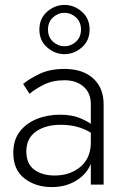

<svg xmlns="http://www.w3.org/2000/svg" viewBox="-20 -750 505 780"><path d="M140 -630Q140 -675 171.5 -702.5Q203 -730 242 -730Q281 -730 312.5 -702.5Q344 -675 344 -630Q344 -585 312.5 -557.5Q281 -530 242 -530Q203 -530 171.5 -557.5Q140 -585 140 -630ZM175 -630Q175 -599 195.5 -580.5Q216 -562 242 -562Q268 -562 288.5 -580.5Q309 -599 309 -630Q309 -661 288.5 -679.5Q268 -698 242 -698Q216 -698 195.5 -679.5Q175 -661 175 -630ZM100 -369 74 -409Q99 -430 141 -450Q183 -470 242 -470Q316 -470 358.5 -431.5Q401 -393 401 -326V0H349V-84Q331 -41 288.5 -15.5Q246 10 190 10Q125 10 79.5 -25Q34 -60 34 -129Q34 -181 60 -215Q86 -249 129 -266.5Q172 -284 224 -284Q269 -284 300 -272Q331 -260 349 -247V-326Q349 -373 319 -398.5Q289 -424 242 -424Q193 -424 157 -405.5Q121 -387 100 -369ZM87 -135Q87 -84 119.5 -60.5Q152 -37 202 -37Q265 -37 307 -72.5Q349 -108 349 -172V-211Q325 -226 294.5 -234.5Q264 -243 226 -243Q165 -243 126 -215.5Q87 -188 87 -135Z"/></svg>

Font: Jost* Light
Style: Regular
Weight: 300
Version: Version 3.7